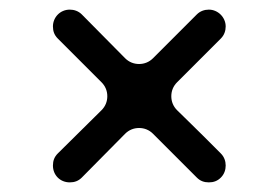

<svg xmlns="http://www.w3.org/2000/svg" viewBox="-20 -472 579 399"><path d="M439 -103C446 -110 449 -119 449 -128C449 -137 446 -146 439 -153L402 -190C382 -210 359 -232 348 -243C340 -251 336 -261 336 -272C336 -283 340 -293 348 -301L439 -392C446 -399 449 -408 449 -417C449 -436 433 -452 414 -452C405 -452 396 -449 389 -442L298 -351C290 -343 280 -339 269 -339C258 -339 248 -343 240 -351L150 -442C143 -449 134 -452 125 -452C105 -452 90 -436 90 -417C90 -407 93 -399 100 -392L191 -301C199 -293 203 -283 203 -272C203 -261 199 -251 191 -243L100 -153C93 -146 90 -138 90 -128C90 -108 105 -93 125 -93C135 -93 143 -96 150 -103L240 -194C248 -202 258 -206 269 -206C280 -206 290 -202 298 -194L389 -103C396 -96 404 -93 414 -93C424 -93 432 -96 439 -103Z"/></svg>

Font: Fabada
Style: Regular
Weight: 400
Designer: deFharo
Foundry: deFharo.com
Version: Version 4.000 2011 initial release